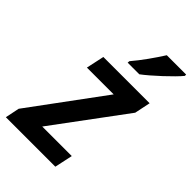

<svg xmlns="http://www.w3.org/2000/svg" viewBox="-257 -849 933 933"><g transform="rotate(45 209.5 -383.0)"><path d="M205 -617 204 -606H284C329 -639 417 -721 446 -757V-766H313C284 -720 242 -660 205 -617ZM-27 0H313L333 -93H130L402 -460L419 -542H101L81 -449H265L-12 -73Z"/></g></svg>

Font: Noto Sans SemiCondensed SemiBold
Style: Italic
Weight: 600
Width: 4
Italic angle: -12°
Designer: Monotype Design Team
Foundry: Monotype Imaging Inc.
Version: Version 2.013